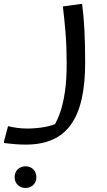

<svg xmlns="http://www.w3.org/2000/svg" viewBox="-72 -460 532 956"><path d="M-32 168Q-13 173 11.5 176.5Q36 180 64 180Q105 180 147 173Q189 166 225 148L194 172Q213 141 227.5 99.5Q242 58 251 -1Q260 -60 260 -144Q260 -225 254.5 -294Q249 -363 241 -428L329 -440H337Q345 -376 348.5 -308Q352 -240 352 -148Q352 -43 334.5 33.5Q317 110 281 160.5Q245 211 189 235.5Q133 260 56 260Q30 260 5 258Q-20 256 -36 254Q-52 252 -52 252V244ZM1 422Q1 398 16.5 383Q32 368 55 368Q78 368 93.5 383Q109 398 109 422Q109 446 93.5 461Q78 476 55 476Q32 476 16.5 461Q1 446 1 422Z"/></svg>

Font: Kufam
Style: Regular
Weight: 400
Designer: Wael Morcos, Artur Schmal
Foundry: Original Type
Version: Version 1.301; ttfautohint (v1.8.3)